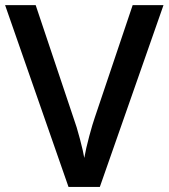

<svg xmlns="http://www.w3.org/2000/svg" viewBox="-20 -734 662 754"><path d="M501 -713.9H622.1L372.1 0H249L0 -713.9H120.1L269 -270Q280.8 -238.3 293.9 -188.2Q307.1 -138.2 311 -113.8Q317.4 -150.9 330.6 -199.7Q343.8 -248.5 352.1 -272Z"/></svg>

Font: Open Sans Semibold
Style: Regular
Weight: 600
Foundry: Ascender Corporation
Version: Version 1.10